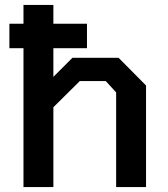

<svg xmlns="http://www.w3.org/2000/svg" viewBox="-20 -757 681 777"><path d="M75 0V-562H18V-661H75V-737H196V-661H332V-562H196V-446L273 -523H460L571 -411V0H450V-383L408 -429H303L196 -323V0Z"/></svg>

Font: Tomorrow Medium
Style: Regular
Weight: 500
Designer: Tony de Marco, Monica Rizzolli
Foundry: Just in Type
Version: Version 2.002